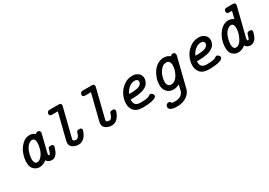

<svg xmlns="http://www.w3.org/2000/svg" viewBox="12 -1510 3685 2634"><g transform="rotate(-30 1854.5 -192.5)"><path d="M117.2 -143.1Q117.2 -207 142.1 -275.6Q167 -344.2 220 -396.2Q272.9 -448.2 340.8 -448.2Q386.7 -448.2 423.8 -417H424.8Q442.9 -435.1 460.9 -435.1Q477.1 -435.1 488.5 -424.6Q500 -414.1 500 -397Q500 -388.2 496.1 -376L433.1 -124Q427.2 -98.1 426.8 -91.8Q426.8 -85 429.9 -80.1Q433.1 -75.2 435.5 -73.5Q438 -71.8 439.9 -71.8Q455.1 -71.8 473.1 -138.2Q480 -164.1 487.5 -170.4Q495.1 -176.8 519 -176.8H521Q560.1 -176.8 560.1 -147.9Q560.1 -142.1 554 -121.1Q547.9 -100.1 535.4 -70.1Q522.9 -40 497.1 -18.1Q471.2 3.9 438 3.9Q383.8 3.9 356 -40Q302.7 3.9 243.2 3.9Q195.3 3.9 156.2 -31Q117.2 -65.9 117.2 -143.1ZM201.2 -142.1Q201.2 -113.3 212.2 -92Q223.1 -70.8 248 -70.8Q286.1 -70.8 319.1 -111.3Q352.1 -151.9 367.9 -203.9Q383.8 -255.9 383.8 -299.8Q383.8 -373 335.9 -373Q307.1 -373 270.5 -338.6Q233.9 -304.2 211.9 -221.2Q201.2 -172.9 201.2 -142.1Z M710 -565.9Q710 -572.8 711.9 -581.3Q713.9 -589.8 723.9 -600.3Q733.9 -610.8 751 -610.8H899.9Q936 -610.8 936 -580.1Q936 -571.3 935.1 -565.9L820.8 -109.9Q818.8 -101.1 818.8 -97.2Q821.8 -72.3 867.7 -71.8Q882.8 -71.8 894.8 -84Q906.7 -96.2 912.8 -109.6Q918.9 -123 924.3 -140.1Q929.7 -157.2 930.7 -159.2Q938.5 -176.8 966.3 -176.8Q967.3 -176.8 967.8 -176.8H981Q995.1 -176.8 1003.4 -168.5Q1011.7 -160.2 1011.7 -147.9Q1011.7 -138.2 1002.9 -115Q994.1 -91.8 977.5 -64.5Q960.9 -37.1 930.4 -16.6Q899.9 3.9 862.8 3.9Q814 3.9 773.9 -21Q733.9 -45.9 733.9 -94.2Q733.9 -111.3 741.7 -140.1L840.8 -535.2H749Q710 -535.2 710 -565.9Z M1234.9 -565.9Q1234.9 -572.8 1236.8 -581.3Q1238.8 -589.8 1248.8 -600.3Q1258.8 -610.8 1275.9 -610.8H1424.8Q1460.9 -610.8 1460.9 -580.1Q1460.9 -571.3 1460 -565.9L1345.7 -109.9Q1343.8 -101.1 1343.8 -97.2Q1346.7 -72.3 1392.6 -71.8Q1407.7 -71.8 1419.7 -84Q1431.6 -96.2 1437.7 -109.6Q1443.8 -123 1449.2 -140.1Q1454.6 -157.2 1455.6 -159.2Q1463.4 -176.8 1491.2 -176.8Q1492.2 -176.8 1492.7 -176.8H1505.9Q1520 -176.8 1528.3 -168.5Q1536.6 -160.2 1536.6 -147.9Q1536.6 -138.2 1527.8 -115Q1519 -91.8 1502.4 -64.5Q1485.8 -37.1 1455.3 -16.6Q1424.8 3.9 1387.7 3.9Q1338.9 3.9 1298.8 -21Q1258.8 -45.9 1258.8 -94.2Q1258.8 -111.3 1266.6 -140.1L1365.7 -535.2H1273.9Q1234.9 -535.2 1234.9 -565.9Z M1702.6 -154.8Q1702.6 -219.7 1732.7 -285.4Q1762.7 -351.1 1825.2 -399.7Q1887.7 -448.2 1967.8 -448.2Q2023.9 -448.2 2060.8 -416.5Q2097.7 -384.8 2097.7 -335Q2097.7 -319.8 2093.3 -304Q2088.9 -288.1 2076.2 -264.2Q2063.5 -240.2 2031.5 -219.7Q1999.5 -199.2 1952.6 -189Q1902.8 -177.7 1822.8 -175.8H1787.6Q1786.6 -164.6 1786.6 -158.2Q1786.6 -71.3 1883.8 -70.8Q1939.9 -70.8 1975.3 -76.4Q2010.7 -82 2020.8 -89.1Q2030.8 -96.2 2039.3 -101.6Q2047.9 -106.9 2057.6 -106.9Q2071.8 -106.9 2086.7 -91.1Q2101.6 -75.2 2101.6 -62Q2101.6 -46.9 2085.2 -33Q2068.8 -19 2016.4 -7.6Q1963.9 3.9 1881.8 3.9H1876.5Q1826.7 3.9 1791.3 -10.5Q1755.9 -24.9 1737.3 -50Q1718.8 -75.2 1710.7 -100.6Q1702.6 -126 1702.6 -154.8ZM1807.6 -252H1819.8Q1846.7 -252 1863.8 -252.4Q1880.9 -252.9 1912.4 -257.1Q1943.8 -261.2 1962.9 -269Q1981.9 -276.9 1997.3 -293Q2012.7 -309.1 2012.7 -332Q2012.7 -351.1 1999.3 -362.1Q1985.8 -373 1962.9 -373Q1916 -373 1873.8 -340.6Q1831.5 -308.1 1807.6 -252Z M2168.5 165Q2168.5 145 2182.1 131.1Q2195.8 117.2 2214.8 117.2Q2245.6 117.2 2253.4 147.9Q2277.3 150.9 2302.7 150.9Q2394.5 150.9 2430.7 88.9Q2436.5 89.8 2462.4 -24.9Q2409.2 0 2368.7 0Q2305.7 0 2266.6 -41Q2227.5 -82 2227.5 -151.9Q2227.5 -199.7 2244.1 -251.5Q2260.7 -303.2 2290.3 -347.2Q2319.8 -391.1 2366.2 -419.7Q2412.6 -448.2 2466.8 -448.2Q2520 -448.2 2562.5 -414.1Q2583.5 -435.1 2600.6 -435.1Q2616.7 -435.1 2628.2 -424.6Q2639.6 -414.1 2639.6 -397Q2639.6 -388.2 2636.7 -377L2526.4 62Q2520.5 85.9 2516.1 98.9Q2511.7 111.8 2497.6 133.3Q2483.4 154.8 2461.4 172.9Q2393.6 226.1 2305.7 226.1H2293.5Q2168.5 226.1 2168.5 165ZM2311.5 -154.8Q2311.5 -76.2 2372.6 -76.2Q2373 -76.2 2373.5 -76.2Q2437.5 -76.2 2480 -149.2Q2522.5 -222.2 2522.5 -293.9Q2522.5 -373 2461.4 -373Q2416.5 -373 2380.6 -333.5Q2344.7 -293.9 2328.1 -245.4Q2311.5 -196.8 2311.5 -154.8Z M2752.4 -154.8Q2752.4 -219.7 2782.5 -285.4Q2812.5 -351.1 2875 -399.7Q2937.5 -448.2 3017.6 -448.2Q3073.7 -448.2 3110.6 -416.5Q3147.5 -384.8 3147.5 -335Q3147.5 -319.8 3143.1 -304Q3138.7 -288.1 3126 -264.2Q3113.3 -240.2 3081.3 -219.7Q3049.3 -199.2 3002.4 -189Q2952.6 -177.7 2872.6 -175.8H2837.4Q2836.4 -164.6 2836.4 -158.2Q2836.4 -71.3 2933.6 -70.8Q2989.7 -70.8 3025.1 -76.4Q3060.5 -82 3070.6 -89.1Q3080.6 -96.2 3089.1 -101.6Q3097.7 -106.9 3107.4 -106.9Q3121.6 -106.9 3136.5 -91.1Q3151.4 -75.2 3151.4 -62Q3151.4 -46.9 3135 -33Q3118.7 -19 3066.2 -7.6Q3013.7 3.9 2931.6 3.9H2926.3Q2876.5 3.9 2841.1 -10.5Q2805.7 -24.9 2787.1 -50Q2768.6 -75.2 2760.5 -100.6Q2752.4 -126 2752.4 -154.8ZM2857.4 -252H2869.6Q2896.5 -252 2913.6 -252.4Q2930.7 -252.9 2962.2 -257.1Q2993.7 -261.2 3012.7 -269Q3031.7 -276.9 3047.1 -293Q3062.5 -309.1 3062.5 -332Q3062.5 -351.1 3049.1 -362.1Q3035.6 -373 3012.7 -373Q2965.8 -373 2923.6 -340.6Q2881.3 -308.1 2857.4 -252Z M3266.6 -143.1Q3266.6 -207 3291.5 -275.6Q3316.4 -344.2 3369.4 -396.2Q3422.4 -448.2 3490.2 -448.2Q3536.1 -448.2 3571.3 -419.9L3599.6 -535.2H3553.2Q3515.1 -535.2 3515.6 -567.9Q3515.6 -610.8 3557.6 -610.8H3656.2Q3694.3 -610.8 3694.3 -580.1Q3694.3 -567.9 3692.4 -562L3580.6 -117.2Q3576.7 -101.1 3576.2 -92.8Q3576.2 -85.9 3579.3 -81.1Q3582.5 -76.2 3585 -74.7Q3587.4 -73.2 3589.4 -73.2Q3599.1 -73.2 3606.7 -90.6Q3614.3 -107.9 3620.4 -131.3Q3626.5 -154.8 3629.4 -160.2Q3639.2 -178.2 3670.4 -178.2Q3709.5 -178.2 3709 -147.9Q3709 -144 3705.8 -129.6Q3702.6 -115.2 3694.1 -92Q3685.5 -68.8 3672.4 -47.9Q3659.2 -26.9 3636.7 -11.5Q3614.3 3.9 3587.4 3.9Q3533.2 3.9 3505.4 -40Q3451.2 3.9 3392.6 3.9Q3344.7 3.9 3305.7 -30Q3266.6 -64 3266.6 -143.1ZM3350.6 -142.1Q3350.6 -113.3 3361.6 -92Q3372.6 -70.8 3397.5 -70.8Q3453.6 -70.8 3493.4 -149.4Q3533.2 -228 3533.2 -299.8Q3533.2 -373 3485.4 -373Q3456.5 -373 3419.9 -338.6Q3383.3 -304.2 3361.3 -221.2Q3350.6 -172.9 3350.6 -142.1Z"/></g></svg>

Font: CMU Typewriter Text
Style: BoldItalic
Weight: 700
Italic angle: -14.04°
Version: Version 0.7.0